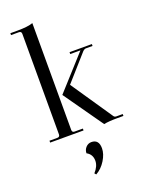

<svg xmlns="http://www.w3.org/2000/svg" viewBox="-166 -730 794 1059"><g transform="rotate(-20 230.5 -200.5)"><path d="M30 0V-11H76Q91 -11 91 -26V-616Q91 -631 76 -631H30V-642H71Q134 -642 163 -653V-26Q163 -11 177 -11H226V0ZM345 6 183 -224 361 -421H301V-432H432V-421H393Q384 -421 374 -411L242 -262L407 -19Q412 -11 423 -11H460V0H423Q373 0 345 6ZM209 252 201 243Q230 211 230 179Q230 141 198 124Q198 104 211.5 89.5Q225 75 244 75Q288 75 288 127Q288 160 265.5 196.5Q243 233 209 252Z"/></g></svg>

Font: Arapey Regular-Display
Style: Regular
Weight: 400
Designer: Eduardo Rodriguez Tunni
Foundry: Eduardo Rodriguez Tunni
Version: Version 4.000